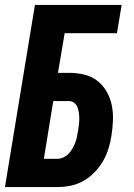

<svg xmlns="http://www.w3.org/2000/svg" viewBox="-20 -755 540 775"><path d="M0 0 121 -735H471L452 -621H241L214 -461H259Q290 -461 319.5 -454Q349 -447 372 -429.5Q395 -412 410 -386Q425 -360 431 -331Q437 -302 436 -271Q435 -240 430 -208Q426 -182 418 -155.5Q410 -129 396 -105Q382 -81 362 -60Q342 -39 317 -25Q292 -11 265.5 -5.5Q239 0 212 0ZM212 -114Q224 -114 236 -119.5Q248 -125 257 -134.5Q266 -144 272.5 -155.5Q279 -167 283.5 -178.5Q288 -190 290.5 -202.5Q293 -215 295 -227Q297 -239 298.5 -251Q300 -263 300 -275Q300 -287 298.5 -299Q297 -311 293 -321.5Q289 -332 280 -339.5Q271 -347 259 -347H195L157 -114Z"/></svg>

Font: Iosevka SS04 Heavy Oblique
Style: Regular
Weight: 900
Italic angle: -9°
Monospace: yes
Designer: Belleve Invis
Foundry: Belleve Invis
Version: Version 19.0.0; ttfautohint (v1.8.4)